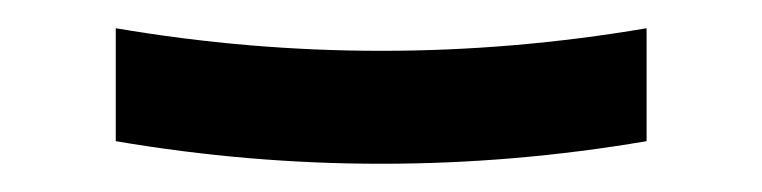

<svg xmlns="http://www.w3.org/2000/svg" viewBox="-20 -400 540 136"><path d="M250 -284Q203 -284 156 -288Q109 -292 62 -300V-380Q109 -372 156 -368Q203 -364 250 -364Q297 -364 344 -368Q391 -372 438 -380V-300Q391 -292 344 -288Q297 -284 250 -284Z"/></svg>

Font: Iosevka Custom Medium
Style: Regular
Weight: 500
Monospace: yes
Designer: Belleve Invis
Foundry: Belleve Invis
Version: Version 32.5.0; ttfautohint (v1.8.4)